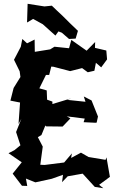

<svg xmlns="http://www.w3.org/2000/svg" viewBox="-20 -956 602 1015"><path d="M491 -308 498 -340 464 -425 423 -446 432 -418 336 -428 356 -436 257 -406V-419L229 -429L227 -478L188 -489L223 -560H240L251 -604L263 -603L351 -580L414 -596L444 -574L479 -582L487 -624L515 -600L546 -642L542 -689L482 -703L483 -734L438 -688L357 -745L345 -701L268 -709L245 -695L164 -682L163 -747L123 -727L98 -750L90 -709L54 -640L84 -579L88 -549L52 -491L35 -424L86 -414L78 -301L93 -328L65 -258L88 -188L56 -162L25 -146L95 -98L47 -38L96 26L124 27L117 -12L167 8L254 -11L313 -32L308 7L338 -24L417 -38L481 32L526 39L504 21L561 -21L543 -124L538 -111L448 -126L408 -149L356 -121L360 -145L319 -97L216 -84L193 -85L206 -181L180 -231L199 -242L220 -293L223 -288L311 -287L352 -330L333 -341L428 -329L422 -310L486 -307ZM380 -752 392 -793C364 -819 337 -846 310 -873C291 -891 272 -908 254 -926L215 -922L126 -936L123 -837L155 -856L206 -828L273 -768L289 -790L307 -783L345 -750Z"/></svg>

Font: Asimov Aggro
Style: Medium
Weight: 500
Designer: Google
Version: Version 2.000980; 2014